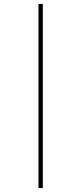

<svg xmlns="http://www.w3.org/2000/svg" viewBox="-20 -760 412 973"><path d="M175 193V-740H197V193Z"/></svg>

Font: Lexend Giga Thin
Style: Regular
Weight: 250
Version: Version 1.007